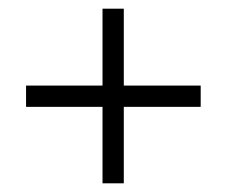

<svg xmlns="http://www.w3.org/2000/svg" viewBox="-20 -531 521 442"><path d="M40 -334H442V-285H40ZM216 -109V-511H265V-109Z"/></svg>

Font: Cinzel Eorzea
Style: Regular
Weight: 500
Designer: Natanael Gama
Version: Version 2.000